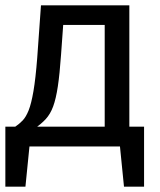

<svg xmlns="http://www.w3.org/2000/svg" viewBox="-20 -547 598 717"><path d="M109 -67 37 -74Q52 -84 64.5 -97Q77 -110 87 -135Q97 -160 105 -207Q113 -254 119 -331L133 -527H463V0H37V-74H371V-454H216L208 -343Q203 -271 196 -224.5Q189 -178 178.5 -149.5Q168 -121 151 -102.5Q134 -84 109 -67ZM392 -74H518V150H443L428 0H392ZM126 -74V0H90L75 150H0V-74Z"/></svg>

Font: Fira Sans Variable
Style: Regular
Weight: 400
Designer: Carrois Corporate & Edenspiekermann AG
Foundry: Carrois Corporate GbR & Edenspiekermann AG
Version: Version 4.202